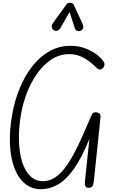

<svg xmlns="http://www.w3.org/2000/svg" viewBox="-20 -1328 827 1358"><path d="M269.5 10Q203 10 155.2 -30.2Q107.5 -70.5 80.8 -142.8Q54 -215 50.2 -312.8Q46.5 -410.5 67.5 -525Q84 -616 118.5 -701.5Q153 -787 205.2 -855.2Q257.5 -923.5 326.5 -963.8Q395.5 -1004 480 -1004Q532 -1004 577 -988Q622 -972 656.2 -947.8Q690.5 -923.5 709.5 -897.5Q720 -883.5 719 -870Q718 -856.5 706.5 -845.5Q685.5 -825.5 661 -850Q644 -868 616.2 -890.2Q588.5 -912.5 551.5 -928.8Q514.5 -945 468.5 -945Q402.5 -945 346.2 -909Q290 -873 245.8 -811.8Q201.5 -750.5 171.5 -674.2Q141.5 -598 128 -517.5Q111.5 -418.5 114 -333Q116.5 -247.5 136.5 -183.2Q156.5 -119 193.5 -82.8Q230.5 -46.5 283.5 -46.5Q326.5 -46.5 363.5 -69Q400.5 -91.5 433.2 -132.8Q466 -174 497 -230.5Q528 -287 558.8 -355.8Q589.5 -424.5 622.5 -501.5Q626 -509.5 628.8 -515.5Q631.5 -521.5 634.8 -525.5Q638 -529.5 643 -531.5Q648 -533.5 655.5 -533.5Q673 -533.5 682.8 -525Q692.5 -516.5 691 -500.5L644 -49.5Q641.5 -26 635.2 -13Q629 0 606.5 0Q588 0 583.2 -12.2Q578.5 -24.5 581 -48L612.5 -346.5Q559.5 -214.5 504.8 -136.5Q450 -58.5 391.8 -24.2Q333.5 10 269.5 10ZM550 -1110Q535 -1105 523.5 -1111.2Q512 -1117.5 508 -1131.5L472 -1243.5L409 -1132.5Q396.5 -1111 381.2 -1110.2Q366 -1109.5 356.5 -1117Q345.5 -1127.5 346 -1140.5Q346.5 -1153.5 354.5 -1165L447.5 -1293Q456 -1305.5 464.2 -1307Q472.5 -1308.5 480 -1308.5Q484.5 -1308.5 492 -1304Q499.5 -1299.5 503 -1291L562.5 -1162.5Q573 -1139.5 567.2 -1126.5Q561.5 -1113.5 550 -1110Z"/></svg>

Font: Edu NSW ACT Cursive
Style: Regular
Weight: 400
Designer: Tina and Corey Anderson, Eben Sorkin, Mirko Velimirovic
Foundry: Sorkin Type Co.
Version: Version 2.000